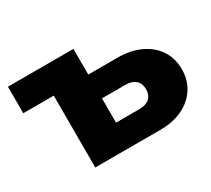

<svg xmlns="http://www.w3.org/2000/svg" viewBox="-114 -768 1061 965"><g transform="rotate(-30 416.0 -285.5)"><path d="M330 -422H565Q640 -422 696.5 -395.5Q753 -369 784.5 -321.5Q816 -274 816 -211Q816 -147 784.5 -99.5Q753 -52 698 -26Q643 0 568 0H192V-511L286 -417H15V-571H395V-50L301 -143H531Q569 -143 589.5 -161.5Q610 -180 610 -214Q610 -247 589.5 -265.5Q569 -284 531 -284H330Z"/></g></svg>

Font: Unbounded
Style: Bold
Weight: 700
Designer: Luke Prowse, Jean-Baptiste Morizot, Fátima Lázaro, Florian Runge
Foundry: NaN
Version: Version 1.700